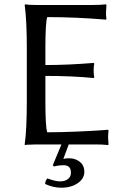

<svg xmlns="http://www.w3.org/2000/svg" viewBox="-20 -668 588 888"><path d="M274.9 96.2Q249.5 96.2 230 102.1L224.1 96.2L264.2 0H147Q131.3 0 118.2 1Q105.5 1 100.6 2L95.2 2.9L94.2 0Q104 -67.9 104 -200.2V-444.8Q104 -573.7 94.2 -645L96.2 -647.9Q112.8 -645 147 -645H410.2Q446.3 -645 470.2 -647.9L472.2 -645Q470.2 -616.7 470.2 -606.9Q470.2 -596.7 472.2 -581.1L470.2 -577.1Q331.5 -588.9 198.2 -588.9Q189.9 -559.6 189.9 -444.8V-367.2Q294.9 -367.2 413.1 -377L416 -374Q413.1 -360.8 413.1 -341.8Q413.1 -323.2 416 -310.1L413.1 -307.1Q314.9 -316.9 189.9 -316.9V-200.2Q189.9 -85 198.2 -56.2Q257.8 -56.2 328.1 -59.1Q398.4 -62 439.5 -64.9L480 -67.9L481.9 -64Q480 -48.3 480 -30.8Q480 -28.3 481.9 0L480 2.9Q456.1 0 419.9 0H297.9L272.9 66.9Q284.7 64 298.8 64Q329.6 64 349.9 81.1Q370.1 98.1 370.1 126Q370.1 158.2 339.6 179.2Q309.1 200.2 263.2 200.2Q227.1 200.2 189 183.1Q189 167.5 199.2 157.2Q236.8 170.9 256.8 170.9Q279.8 170.9 293.9 160.4Q308.1 149.9 308.1 130.9Q308.1 96.2 274.9 96.2Z"/></svg>

Font: Linux Biolinum
Style: Regular
Weight: 400
Designer: Philipp H. Poll
Foundry: Philipp H. Poll
Version: Version 0.6.4